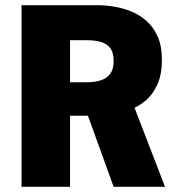

<svg xmlns="http://www.w3.org/2000/svg" viewBox="-20 -720 690 740"><path d="M63 0V-700H356Q385.5 -700 419.5 -694.5Q453.5 -689 486 -675.8Q518.5 -662.5 545.2 -638.8Q572 -615 588 -578.5Q604 -542 604 -490Q604 -432 586 -393Q568 -354 538.8 -330.2Q509.5 -306.5 475 -294.2Q440.5 -282 406.5 -278Q372.5 -274 346 -274H250V0ZM418 0 301.5 -322 484.5 -341 616 0ZM250 -403H315Q347 -403 370 -411Q393 -419 405.5 -436.8Q418 -454.5 418 -484.5Q418 -516.5 405.5 -533.8Q393 -551 370 -558Q347 -565 315 -565H250Z"/></svg>

Font: Trispace Thin ExtraBold
Style: Regular
Weight: 800
Version: Version 1.210